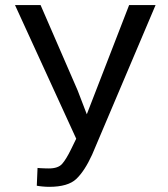

<svg xmlns="http://www.w3.org/2000/svg" viewBox="-20 -731 668 762"><path d="M175 10.5Q162.5 10.5 147.2 9Q132 7.5 126 6L129 -64.5Q133 -64 141.2 -63.5Q149.5 -63 158.8 -62.8Q168 -62.5 174 -62.5Q210.5 -62.5 226.5 -80.5Q242.5 -98.5 262 -138.5L282.5 -180.5L39.5 -711H141L288 -372.5L324.5 -277.5L492.5 -711H597.5L345.5 -117Q316 -52.5 283 -21Q250 10.5 175 10.5Z"/></svg>

Font: Roberto Sans
Style: Regular
Weight: 400
Designer: Google (font) & Cristiano Sobral (main changes)
Version: Version 1.500; ttfautohint (v1.8.4.7-5d5b-dirty)